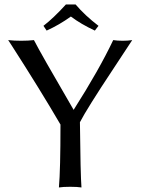

<svg xmlns="http://www.w3.org/2000/svg" viewBox="-20 -825 622 848"><path d="M314 -805.2Q355.5 -756.3 415 -710.9L398.9 -689.9Q336.9 -718.8 293 -752Q242.2 -715.3 186 -689.9L171.9 -710.9Q215.3 -744.1 271 -805.2ZM333 -285.2Q335.4 -53.7 339.8 2.9Q321.8 0 290 0Q258.3 0 240.2 2.9Q247.1 -74.7 247.1 -274.9Q156.7 -429.7 30.8 -625.5Q22 -639.6 16.1 -647.9Q42 -645 73.2 -645Q105 -645 129.9 -647.9Q162.6 -584.5 291 -364.3Q298.8 -351.1 305.2 -339.8Q417.5 -516.1 480 -647.9Q498.5 -645 522 -645Q544.4 -645 564 -647.9Q532.7 -600.1 480.5 -521Q363.3 -344.2 333 -285.2Z"/></svg>

Font: Linux Biolinum O
Style: Regular
Weight: 400
Designer: Philipp H. Poll
Foundry: Philipp H. Poll
Version: Version 1.0.4